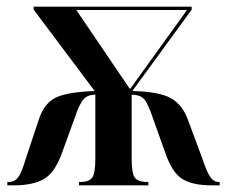

<svg xmlns="http://www.w3.org/2000/svg" viewBox="-20 -556 682 576"><path d="M2 0H22Q79 0 112 -19Q145 -38 167 -100L204 -202Q218 -244 230.5 -258Q243 -272 266 -272V-79Q266 -36 256.5 -23Q247 -10 220 -10H217V0H425V-10H423Q394 -10 384.5 -23Q375 -36 375 -79V-272Q398 -272 410.5 -260.5Q423 -249 440 -198L475 -100Q496 -38 527 -19Q558 0 614 0H639V-10H637Q621 -10 610.5 -25.5Q600 -41 586 -83L544 -196Q528 -241 493.5 -261Q459 -281 377 -283L555 -527V-536H81V-527L264 -283Q182 -280 147 -263Q112 -246 96 -196L58 -82Q45 -38 34.5 -24Q24 -10 5 -10H2ZM369 -290 209 -526H541L371 -290Z"/></svg>

Font: Noto Serif Display Condensed Semi
Style: Regular
Weight: 600
Width: 3
Designer: Monotype Design Team
Foundry: Monotype Imaging Inc.
Version: Version 1.900